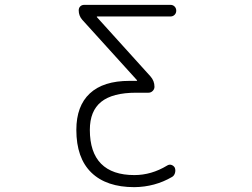

<svg xmlns="http://www.w3.org/2000/svg" viewBox="-20 -565 1040 792"><path d="M543 -231.4Q544.9 -231.4 545.4 -232.4Q545.9 -233.4 544.9 -234.4L319.3 -483.4Q304.7 -500 304.7 -522.5Q304.7 -532.2 311 -538.6Q317.4 -544.9 327.1 -544.9H683.6Q693.4 -544.9 700.2 -538.1Q707 -531.2 707 -521Q707 -510.7 700.2 -503.9Q693.4 -497.1 683.6 -497.1H380.9Q379.9 -497.1 379.4 -496.1Q378.9 -495.1 379.9 -494.1L600.6 -250Q617.2 -231.4 617.2 -207Q617.2 -197.3 609.9 -189.9Q602.5 -182.6 592.8 -182.6H542Q444.3 -182.6 397.5 -145Q350.6 -107.4 350.6 -29.3Q350.6 63.5 397 110.4Q443.4 157.2 534.2 157.2Q604.5 157.2 668.9 118.2Q677.7 112.3 687 115.2Q696.3 118.2 701.2 127Q705.1 137.7 701.7 148.9Q698.2 160.2 689.5 165Q619.1 206.1 534.2 207Q418.9 207 356.9 147Q294.9 86.9 294.9 -29.3Q294.9 -127.9 350.6 -179.7Q406.2 -231.4 513.7 -231.4Z"/></svg>

Font: Gen Jyuu Gothic L Monospace Light
Style: Regular
Weight: 300
Designer: [Source Han Sans]
Ryoko NISHIZUKA  (kana & ideographs); Paul D. Hunt (Latin, Greek & Cyrillic); Wenlong ZHANG  (bopomofo
Version: Version 1.002.20150607